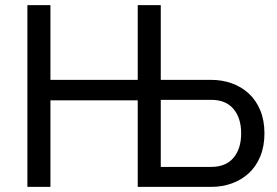

<svg xmlns="http://www.w3.org/2000/svg" viewBox="-20 -730 1081 750"><path d="M87 -710H177V-418H518V-710H608V-418H805Q848 -418 885.5 -404.5Q923 -391 951.5 -365Q980 -339 996.5 -299.5Q1013 -260 1013 -209Q1013 -158 996.5 -118.5Q980 -79 951.5 -53Q923 -27 885.5 -13.5Q848 0 805 0H518V-338H177V0H87ZM805 -78Q862 -78 892 -113.5Q922 -149 922 -209Q922 -269 892 -304.5Q862 -340 805 -340H608V-78Z"/></svg>

Font: IngvarSans
Style: Regular
Weight: 500
Version: Version 3.000